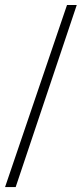

<svg xmlns="http://www.w3.org/2000/svg" viewBox="-20 -743 331 778"><path d="M0.5 15.1 251.5 -722.7H291L43.5 15.1Z"/></svg>

Font: Nuosu SIL
Style: Regular
Weight: 400
Designer: Peter Constable, Alex Kotlar, Peter Martin
Foundry: SIL International
Version: Version 2.300